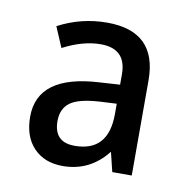

<svg xmlns="http://www.w3.org/2000/svg" viewBox="-50 -771 430 437"><g transform="rotate(10 165.0 -552.5)"><path d="M218 -520Q218 -433 140 -433Q92 -433 92 -482Q92 -510 111 -524.5Q130 -539 179 -542L218 -544ZM52 -694 72 -647Q118 -671 159 -671Q218 -671 218 -612V-588L170 -585Q29 -577 29 -481Q29 -435 54 -409Q79 -383 121 -383Q184 -383 224 -434L235 -389H280V-609Q280 -722 165 -722Q105 -722 52 -694Z"/></g></svg>

Font: Noto Sans UI SemiCondensed
Style: Regular
Weight: 400
Width: 4
Designer: Monotype Design Team
Foundry: Monotype Imaging Inc.
Version: 1.001